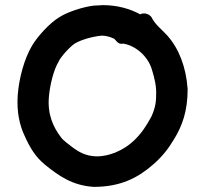

<svg xmlns="http://www.w3.org/2000/svg" viewBox="-20 -748 802 749"><path d="M49 -375C45 -311 56 -260 77 -216C97 -172 118 -136 156 -105C207 -64 261 -24 346 -19C451 -19 519 -55 577 -106C612 -136 637 -168 659 -205C691 -257 712 -315 712 -400C706 -487 678 -558 633 -609C613 -631 586 -652 573 -677V-678C563 -695 540 -700 527 -692C487 -714 437 -728 381 -728C370 -727 357 -727 345 -726C303 -721 242 -701 210 -680C174 -658 127 -607 105 -570C75 -519 54 -444 49 -375ZM171 -373C175 -416 189 -476 209 -508C209 -508 209 -509 209 -509C220 -530 254 -567 273 -579C297 -593 342 -606 377 -609C396 -609 412 -603 425 -597C430 -595 440 -572 460 -578C511 -570 559 -526 573 -475C583 -442 591 -412 589 -374C589 -373 589 -375 589 -374C589 -340 581 -316 571 -294C551 -257 533 -229 503 -200C478 -177 458 -165 430 -153C406 -144 386 -138 354 -138C314 -140 289 -154 262 -174C250 -183 226 -201 219 -211C218 -213 220 -210 219 -211C188 -251 164 -302 171 -373Z"/></svg>

Font: Hussar Pisanka
Style: Sbd
Weight: 600
Designer: Robert Jablonski
Foundry: Cannot Into Space Fonts
Version: Version 1.070